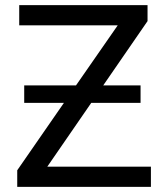

<svg xmlns="http://www.w3.org/2000/svg" viewBox="-20 -731 610 751"><path d="M47.4 0V-64.9L230 -328.6H74.7V-397H277.3L440.4 -631.8H55.2V-710.9H557.1V-648.4L383.8 -397H529.8V-328.6H336.9L165 -79.1H570.3V0Z"/></svg>

Font: Bert Sans Medium
Style: Regular
Weight: 500
Designer: Christian Robertson, Adam Twardoch, & Cristiano Sobral
Foundry: Google
Version: Version 12.135;January 10, 2020;FontCreator 12.0.0.2547 64-b